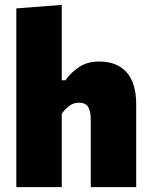

<svg xmlns="http://www.w3.org/2000/svg" viewBox="-20 -768 620 788"><path d="M47 0V-733.5L233.5 -748V-438.5H248.5Q271 -470.5 304.8 -493Q338.5 -515.5 387 -515.5Q460 -515.5 499.5 -471.5Q539 -427.5 539 -339V0H352.5V-276Q352.5 -311 342 -328.8Q331.5 -346.5 304 -346.5Q281.5 -346.5 264 -333.2Q246.5 -320 233.5 -301V0Z"/></svg>

Font: Heraclito ExtraBold
Style: Regular
Weight: 800
Designer: Kostas Bartsokas (font) & Cristiano Sobral (main changes)
Foundry: Kostas Bartsokas (font) & Cristiano Sobral (main changes)
Version: Version 1.00;July 8, 2020;FontCreator 13.0.0.2655 64-bit